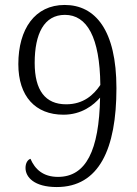

<svg xmlns="http://www.w3.org/2000/svg" viewBox="-20 -744 553 775"><path d="M209 11C380 11 450 -143 450 -388C450 -622 365 -724 241 -724C121 -724 54 -627 54 -485C54 -355 123 -281 236 -281C310 -281 358 -320 384 -350C380 -136 327 -30 214 -30C154 -30 121 -61 103 -103C91 -99 83 -85 83 -66C83 -29 118 11 209 11ZM247 -323C163 -323 120 -379 120 -490C120 -608 158 -684 242 -684C331 -684 383 -594 385 -401C358 -361 317 -323 247 -323Z"/></svg>

Font: Noto Serif Georgian SemiCondensed Light
Style: Regular
Weight: 300
Width: 4
Designer: Monotype Design Team, Akaki Razmadze
Foundry: Google LLC
Version: Version 2.003